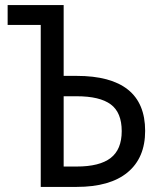

<svg xmlns="http://www.w3.org/2000/svg" viewBox="-20 -734 640 754"><path d="M140 0V-714H230V-436H281Q415 -436 482.5 -382Q550 -328 550 -220Q550 -114 481 -57Q412 0 281 0ZM230 -80H281Q371 -80 414.5 -113.5Q458 -147 458 -219Q458 -292 415 -324Q372 -356 281 -356H230ZM10 -636V-714H172V-636Z"/></svg>

Font: Noto Sans Mono
Style: Regular
Weight: 400
Designer: Monotype Design Team
Foundry: Monotype Imaging Inc.
Version: Version 2.014